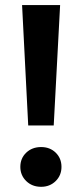

<svg xmlns="http://www.w3.org/2000/svg" viewBox="-20 -720 318 747"><path d="M59.1 -70.8Q59.1 -104 82 -126Q105 -147.9 140.1 -147.9Q174.3 -147.9 196.8 -126Q219.2 -104 219.2 -70.8Q219.2 -37.6 196.5 -15.4Q173.8 6.8 140.1 6.8Q105 6.8 82 -15.6Q59.1 -38.1 59.1 -70.8ZM65.9 -700.2H213.9L189 -231.9H89.8Z"/></svg>

Font: Montserrat SemiBold
Style: Regular
Weight: 600
Designer: Julieta Ulanovsky
Foundry: Julieta Ulanovsky
Version: Version 7.200